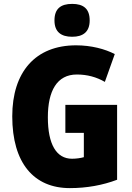

<svg xmlns="http://www.w3.org/2000/svg" viewBox="-20 -957 677 987"><path d="M351 -937C292 -937 260 -912 260 -852C260 -793 294 -768 351 -768C407 -768 441 -793 441 -852C441 -912 409 -937 351 -937ZM316 -418V-274H411V-149C394 -144 370 -141 350 -141C270 -141 226 -215 226 -354C226 -490 273 -574 375 -574C428 -574 476 -561 519 -536L570 -679C520 -705 449 -724 371 -724C162 -724 43 -587 43 -359C43 -119 154 10 339 10C426 10 508 -5 582 -33V-418Z"/></svg>

Font: Noto Sans Gurmukhi Condensed Black
Style: Regular
Weight: 900
Width: 3
Designer: Jelle Bosma - Monotype Design Team
Foundry: Monotype Imaging Inc.
Version: Version 2.004